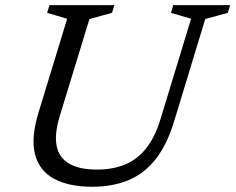

<svg xmlns="http://www.w3.org/2000/svg" viewBox="-20 -702 898 732"><path d="M207.5 -258.5Q187 -190.5 196 -145.5Q205 -100.5 243.8 -78Q282.5 -55.5 350.5 -55.5Q408 -55.5 454.2 -73.8Q500.5 -92 535 -133.8Q569.5 -175.5 591.5 -246.5L708.5 -630.5L632 -653L640.5 -682.5H857.5L848.5 -653L762.5 -629.5L644 -240Q617 -150.5 573.5 -95.2Q530 -40 469.5 -15Q409 10 332 10Q243 10 186.8 -20Q130.5 -50 113.8 -112.8Q97 -175.5 127 -273.5L236 -630.5L159.5 -653L169 -682.5H416L407 -653L321 -629.5Z"/></svg>

Font: Newsreader 14pt
Style: Italic
Weight: 400
Italic angle: -17°
Designer: Hugues Gentile
Foundry: Production Type
Version: Version 1.003